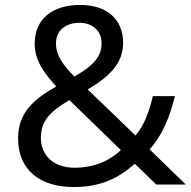

<svg xmlns="http://www.w3.org/2000/svg" viewBox="-20 -745 772 775"><path d="M304 -725C190 -725 120 -667 120 -569C120 -496 164 -444 207 -396C112 -342 53 -288 53 -186C53 -60 140 10 278 10C389 10 461 -28 524 -84L611 0H730L584 -142C634 -197 665 -271 686 -357H597C582 -294 562 -239 527 -198L334 -384C416 -432 477 -487 477 -571C477 -668 411 -725 304 -725ZM301 -653C355 -653 390 -619 390 -571C390 -517 359 -481 280 -436C232 -485 206 -522 206 -570C206 -622 245 -653 301 -653ZM260 -341 468 -139C426 -100 366 -68 281 -68C198 -68 145 -116 145 -189C145 -261 188 -298 260 -341Z"/></svg>

Font: Noto Sans Kayah Li
Style: Regular
Weight: 400
Designer: Monotype Design Team, Sérgio Martins
Foundry: Monotype Imaging Inc.
Version: Version 2.002